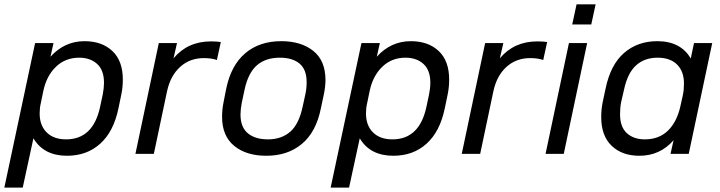

<svg xmlns="http://www.w3.org/2000/svg" viewBox="-39 -710 3321 886"><path d="M123 -511.2H208L193.8 -448.2Q258.8 -520 351.1 -520Q431.2 -520 479.5 -474.6Q527.8 -429.2 527.8 -342.8Q527.8 -307.6 521 -274.9L507.8 -210.9Q485.4 -102.1 422.9 -46.4Q361.3 8.8 270 8.8Q163.1 8.8 115.2 -71.8L65.9 155.8H-19ZM422.9 -216.8 435.1 -273.9Q440.9 -303.7 440.9 -328.1Q440.9 -386.2 409.2 -415Q377.4 -443.8 326.2 -443.8Q262.7 -443.8 219.2 -401.9Q175.8 -359.9 161.1 -291L148.9 -231.9Q144 -211.9 144 -186Q144 -131.3 176.3 -99.1Q208.5 -66.9 266.1 -66.9Q390.6 -66.9 422.9 -216.8Z M693.8 -511.2H777.8L761.7 -440.9Q827.1 -519 934.6 -519Q960.4 -519 980 -516.1L961.9 -433.1Q937 -441.9 901.9 -441.9Q837.4 -441.9 793 -401.9Q747.6 -361.3 731.9 -289.1L670.9 0H585.9Z M1042 -36.6Q985.8 -82.5 985.8 -170.9Q985.8 -206.1 992.7 -238.8L1004.9 -300.8Q1027.3 -409.2 1093.3 -464.8Q1158.7 -520 1258.8 -520Q1350.6 -520 1406.7 -475.1Q1462.9 -430.2 1462.9 -340.8Q1462.9 -310.1 1455.1 -272.9L1441.9 -210.9Q1419.9 -100.6 1354 -45.9Q1288.6 8.8 1189.9 8.8Q1097.7 8.8 1042 -36.6ZM1300.8 -102.5Q1340.8 -137.7 1357.9 -219.2L1370.1 -274.9Q1376 -300.8 1376 -331.1Q1376 -389.6 1342.8 -417Q1310.1 -443.8 1252 -443.8Q1187.5 -443.8 1147 -409.2Q1105.5 -373.5 1088.9 -293L1076.7 -235.8Q1070.8 -205.1 1070.8 -181.2Q1070.8 -123 1105 -94.7Q1138.7 -66.9 1197.8 -66.9Q1259.8 -66.9 1300.8 -102.5Z M1628.9 -511.2H1713.9L1699.7 -448.2Q1764.6 -520 1856.9 -520Q1937 -520 1985.4 -474.6Q2033.7 -429.2 2033.7 -342.8Q2033.7 -307.6 2026.9 -274.9L2013.7 -210.9Q1991.2 -102.1 1928.7 -46.4Q1867.2 8.8 1775.9 8.8Q1668.9 8.8 1621.1 -71.8L1571.8 155.8H1486.8ZM1928.7 -216.8 1940.9 -273.9Q1946.8 -303.7 1946.8 -328.1Q1946.8 -386.2 1915 -415Q1883.3 -443.8 1832 -443.8Q1768.6 -443.8 1725.1 -401.9Q1681.6 -359.9 1667 -291L1654.8 -231.9Q1649.9 -211.9 1649.9 -186Q1649.9 -131.3 1682.1 -99.1Q1714.4 -66.9 1772 -66.9Q1896.5 -66.9 1928.7 -216.8Z M2199.7 -511.2H2283.7L2267.6 -440.9Q2333 -519 2440.4 -519Q2466.3 -519 2485.8 -516.1L2467.8 -433.1Q2442.9 -441.9 2407.7 -441.9Q2343.3 -441.9 2298.8 -401.9Q2253.4 -361.3 2237.8 -289.1L2176.8 0H2091.8Z M2621.6 -689.9H2709.5L2689.5 -597.2H2601.6ZM2586.4 -511.2H2670.4L2562.5 0H2478.5Z M2783.7 -37.1Q2735.4 -83 2735.4 -169.9Q2735.4 -206.1 2742.2 -238.8L2755.4 -300.8Q2778.3 -411.1 2840.3 -465.3Q2903.3 -520 2994.1 -520Q3048.8 -520 3087.4 -499.5Q3126.5 -479 3148.4 -439.9L3163.6 -511.2H3247.6L3139.2 0H3055.2L3069.3 -63Q3006.8 8.8 2911.6 8.8Q2831.5 8.8 2783.7 -37.1ZM3043.5 -107.4Q3084.5 -147.5 3100.6 -219.2L3112.3 -272Q3117.2 -294.9 3117.2 -325.2Q3117.2 -380.9 3085 -412.6Q3053.2 -443.8 2995.6 -443.8Q2936 -443.8 2897 -409.2Q2856.9 -373.5 2840.3 -294.9L2827.1 -237.8Q2822.3 -213.4 2822.3 -182.1Q2822.3 -124.5 2853.5 -95.7Q2884.8 -66.9 2936.5 -66.9Q3002 -66.9 3043.5 -107.4Z"/></svg>

Font: D-DIN Exp
Style: DINExp-Italic
Weight: 400
Width: 7
Italic angle: -12°
Designer: Charles Nix
Foundry: Datto Inc.
Version: Version 1.00